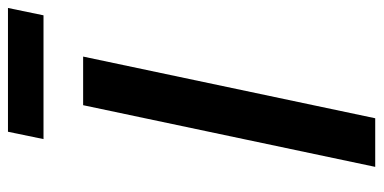

<svg xmlns="http://www.w3.org/2000/svg" viewBox="-254 -684 939 470"><g transform="rotate(-90 215.0 -449.5)"><path d="M41 0 192 -715H311L160 0ZM109 -812 127 -899H430L412 -812Z"/></g></svg>

Font: Wix Madefor Text SemiBold
Style: Italic
Weight: 600
Italic angle: -12°
Designer: Dalton Maag Ltd
Foundry: Dalton Maag Ltd
Version: Version 3.100